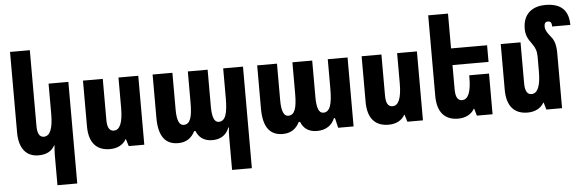

<svg xmlns="http://www.w3.org/2000/svg" viewBox="-57 -961 4257 1401"><g transform="rotate(-5 2071.0 -261.0)"><path d="M457 239V-505H312V-284C312 -174 289 -122 244 -122C212 -122 197 -150 197 -206V-760H52V-170C52 -50 107 10 193 10C255 10 291 -13 313 -52H316C314 -29 312 -5 312 17V239Z M969 -505H824V-284C824 -174 801 -122 757 -122C724 -122 709 -150 709 -204V-505H564V-170C564 -50 619 10 717 10C772 10 815 -13 836 -52H839L855 0H969Z M1591 239H1736V-505H1591V-290C1591 -174 1574 -119 1525 -119C1493 -119 1477 -156 1477 -237V-505H1332V-276C1332 -170 1316 -119 1268 -119C1236 -119 1219 -157 1219 -235V-505H1074V-188C1074 -54 1122 10 1217 10C1277 10 1316 -19 1340 -67H1350C1366 -24 1402 10 1467 10C1532 10 1571 -21 1591 -72H1595C1592 -48 1591 -25 1591 0Z M1983 10C2043 10 2082 -19 2106 -67H2116C2132 -24 2168 10 2233 10C2298 10 2344 -21 2364 -72H2372L2389 0H2502V-505H2357V-290C2357 -175 2340 -119 2291 -119C2259 -119 2243 -157 2243 -237V-505H2098V-276C2098 -170 2082 -119 2034 -119C2002 -119 1985 -157 1985 -235V-505H1840V-188C1840 -54 1888 10 1983 10Z M3010 -505H2865V-284C2865 -174 2842 -122 2798 -122C2765 -122 2750 -150 2750 -204V-505H2605V-170C2605 -50 2660 10 2758 10C2813 10 2856 -13 2877 -52H2880L2896 0H3010Z M3520 -298H3375V-284C3375 -174 3352 -122 3307 -122C3275 -122 3260 -150 3260 -206V-383H3524V-505H3260V-760H3115V-170C3115 -50 3170 10 3267 10C3323 10 3365 -13 3387 -52H3390L3405 0H3520Z M4029 -401C4029 -465 4017 -499 3993 -527C3964 -563 3954 -582 3954 -604C3954 -625 3961 -639 3981 -639C4001 -639 4009 -627 4009 -600H4142C4142 -705 4089 -761 3973 -761C3887 -761 3808 -718 3808 -601C3808 -559 3820 -529 3852 -487C3874 -457 3884 -430 3884 -392V-284C3884 -174 3861 -122 3816 -122C3784 -122 3769 -150 3769 -206V-505H3624V-170C3624 -50 3679 10 3776 10C3832 10 3874 -13 3896 -52H3899L3914 0H4029Z"/></g></svg>

Font: Noto Sans Armenian ExtraCondensed ExtraBold
Style: Regular
Weight: 800
Width: 2
Designer: Monotype Design Team
Foundry: Monotype Imaging Inc.
Version: Version 2.008